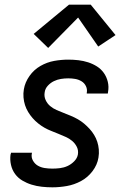

<svg xmlns="http://www.w3.org/2000/svg" viewBox="-20 -793 540 821"><path d="M204 8Q181 8 158.5 5.5Q136 3 115 -3.5Q94 -10 75.5 -21Q57 -32 44.5 -49Q32 -66 27 -88Q22 -110 25 -132Q26 -134 26.5 -136Q27 -138 27 -140H117Q117 -139 116.5 -138Q116 -137 116 -136Q113 -120 121 -106Q129 -92 142 -84.5Q155 -77 171 -74.5Q187 -72 204 -72Q220 -72 236.5 -74Q253 -76 268.5 -83Q284 -90 297 -103Q310 -116 313 -132Q316 -150 308.5 -165Q301 -180 288.5 -190.5Q276 -201 261 -207.5Q246 -214 230.5 -220.5Q215 -227 199.5 -233Q184 -239 170 -247Q156 -255 143 -265.5Q130 -276 119.5 -288Q109 -300 100.5 -314Q92 -328 87 -343.5Q82 -359 80.5 -376.5Q79 -394 82 -411Q87 -441 106 -468Q125 -495 153 -511Q181 -527 211.5 -532.5Q242 -538 272 -538Q294 -538 315.5 -535.5Q337 -533 357 -526.5Q377 -520 394.5 -509Q412 -498 424 -481Q436 -464 441 -443Q446 -422 442 -400Q442 -398 441.5 -396.5Q441 -395 441 -393H351Q351 -394 351 -394.5Q351 -395 351 -396Q354 -411 347.5 -424.5Q341 -438 328.5 -445.5Q316 -453 301.5 -455.5Q287 -458 272 -458Q256 -458 240.5 -455.5Q225 -453 210.5 -446Q196 -439 184.5 -426.5Q173 -414 171 -398Q168 -381 175 -365.5Q182 -350 194.5 -339.5Q207 -329 222 -322.5Q237 -316 252.5 -310Q268 -304 283.5 -297.5Q299 -291 313 -283Q327 -275 339.5 -264.5Q352 -254 363 -242Q374 -230 382.5 -216Q391 -202 396 -186.5Q401 -171 402.5 -154Q404 -137 401 -119Q396 -88 375.5 -61Q355 -34 326 -18.5Q297 -3 265.5 2.5Q234 8 204 8ZM186 -588 124 -648 275 -773H368L474 -643L400 -594L314 -718Z"/></svg>

Font: Iosevka Curly Medium Oblique
Style: Regular
Weight: 500
Italic angle: -9°
Monospace: yes
Designer: Belleve Invis
Foundry: Belleve Invis
Version: Version 11.1.0; ttfautohint (v1.8.3)